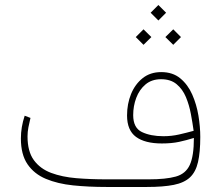

<svg xmlns="http://www.w3.org/2000/svg" viewBox="-20 -743 877 763"><path d="M609.4 -723.1 640.1 -692.4 609.4 -661.6 578.6 -692.4ZM668.5 -626.5 699.2 -595.7 668.5 -564.9 637.2 -595.7ZM550.3 -626.5 581.5 -595.7 550.3 -564.9 519.5 -595.7ZM750.5 -194.8Q720.7 -185.5 691.4 -179.2Q662.1 -172.9 623 -172.9Q556.2 -172.9 520.5 -199Q484.9 -225.1 484.9 -284.2Q484.9 -330.1 500.7 -369.1Q516.6 -408.2 546.9 -432.4Q577.1 -456.5 620.6 -456.5Q666.5 -456.5 696.5 -431.6Q726.6 -406.7 743.9 -367.4Q761.2 -328.1 768.6 -283.4Q775.9 -238.8 775.9 -198.7Q775.9 -137.7 766.8 -98.6Q757.8 -59.6 734.9 -38.1Q711.9 -16.6 670.4 -8.3Q628.9 0 564.5 0H402.3Q332 0 270.5 -6.3Q209 -12.7 162.4 -32.2Q115.7 -51.8 89.4 -90.3Q63 -128.9 63 -192.9Q63 -237.8 78.1 -283.2L101.1 -274.4Q96.7 -255.9 93 -237.5Q89.4 -219.2 89.4 -201.2Q89.4 -141.1 114.5 -106.7Q139.6 -72.3 183.3 -55.9Q227.1 -39.6 283.4 -34.9Q339.8 -30.3 402.3 -30.3H570.3Q639.2 -30.3 678.5 -41.3Q717.8 -52.2 734.1 -87.4Q750.5 -122.6 750.5 -194.8ZM629.4 -201.7Q661.6 -201.7 691.4 -208.5Q721.2 -215.3 749.5 -223.1Q745.1 -254.9 738.5 -290.3Q731.9 -325.7 718.8 -357.2Q705.6 -388.7 681.9 -408.4Q658.2 -428.2 620.1 -428.2Q583 -428.2 558.3 -407.5Q533.7 -386.7 521.5 -354.2Q509.3 -321.8 509.3 -285.6Q509.3 -234.9 543.9 -218.3Q578.6 -201.7 629.4 -201.7Z"/></svg>

Font: Vazirmatn UI NL Thin
Style: Regular
Weight: 100
Designer: Saber Rastikerdar
Foundry: Saber Rastikerdar
Version: Version 33.003